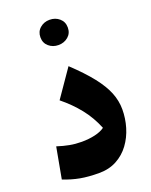

<svg xmlns="http://www.w3.org/2000/svg" viewBox="-163 -969 836 1065"><g transform="rotate(-20 255.0 -436.5)"><path d="M474.6 -278.3Q474.6 -224.6 459.2 -173.1Q443.8 -121.6 413.3 -80.1Q382.8 -38.6 337.6 -14.2Q292.5 10.3 233.4 10.3Q170.9 10.3 123 1.5Q75.2 -7.3 25.9 -26.9L59.6 -210.4Q96.7 -198.2 130.9 -191.9Q165 -185.5 202.1 -185.5Q244.1 -185.5 280.3 -193.8Q316.4 -202.1 338.4 -218.3Q310.5 -287.1 266.8 -341.8Q223.1 -396.5 164.6 -443.8L275.9 -605Q348.6 -536.6 392.1 -481.4Q435.5 -426.3 455.1 -377.4Q474.6 -328.6 474.6 -278.3ZM184.1 -808.1Q184.1 -841.8 207.8 -862.3Q231.4 -882.8 264.6 -882.8Q298.3 -882.8 322 -862.3Q345.7 -841.8 345.7 -808.1Q345.7 -774.4 322 -754.2Q298.3 -733.9 264.6 -733.9Q231.4 -733.9 207.8 -754.2Q184.1 -774.4 184.1 -808.1Z"/></g></svg>

Font: Pinar DS4 ExtraBold
Style: Regular
Weight: 800
Designer: Amin Abedi
Version: Version 3.000